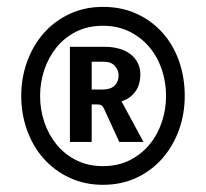

<svg xmlns="http://www.w3.org/2000/svg" viewBox="-20 -755 587 547"><path d="M40.5 -481.9Q40.5 -533.7 57.4 -579.8Q74.2 -626 104.7 -660.6Q135.3 -695.3 178.2 -715.3Q221.2 -735.4 273.4 -735.4Q326.7 -735.4 369.6 -715.6Q412.6 -695.8 443.1 -661.6Q473.6 -627.4 490 -581.1Q506.3 -534.7 506.3 -481.9Q506.3 -429.7 489.5 -383.8Q472.7 -337.9 442.1 -303.2Q411.6 -268.6 368.7 -248.5Q325.7 -228.5 273.4 -228.5Q220.7 -228.5 177.7 -248.8Q134.8 -269 104.2 -303.5Q73.7 -337.9 57.1 -384Q40.5 -430.2 40.5 -481.9ZM94.2 -481.9Q94.2 -442.9 106.4 -406.7Q118.7 -370.6 141.6 -342.8Q164.6 -314.9 197.8 -298.3Q231 -281.7 273.4 -281.7Q315.9 -281.7 349.1 -298.3Q382.3 -314.9 405.5 -342.8Q428.7 -370.6 440.9 -406.7Q453.1 -442.9 453.1 -481.9Q453.1 -521 440.9 -557.1Q428.7 -593.3 405.5 -620.8Q382.3 -648.4 348.9 -665Q315.4 -681.6 273.4 -681.6Q230.5 -681.6 197 -664.8Q163.6 -647.9 140.9 -619.9Q118.2 -591.8 106.2 -555.9Q94.2 -520 94.2 -481.9ZM241.2 -457.5V-350.6H179.2V-621.6H279.3Q300.3 -621.6 318.8 -616.5Q337.4 -611.3 350.8 -601.3Q364.3 -591.3 372.1 -576.4Q379.9 -561.5 379.9 -542Q379.9 -531.2 377.2 -519.8Q374.5 -508.3 368.2 -498Q361.8 -487.8 351.6 -479.5Q341.3 -471.2 326.2 -466.3L388.7 -350.6H319.8L275.9 -446.3Q273.4 -451.7 269.3 -454.6Q265.1 -457.5 257.3 -457.5ZM241.2 -500H272.5Q295.4 -500 306.6 -511.2Q317.9 -522.5 317.9 -540Q317.9 -555.7 307.1 -567.4Q296.4 -579.1 275.9 -579.1H241.2Z"/></svg>

Font: Ufes Sans SemiBold
Style: Regular
Weight: 600
Designer: Ricardo Esteves & Filipe Motta
Foundry: ProDesignUfes - Ricardo Esteves, Filipe Motta (This is a derivative work, based on Roboto family, by Christian Robertson
Version: Version 2.0